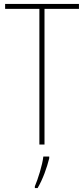

<svg xmlns="http://www.w3.org/2000/svg" viewBox="-20 -734 427 975"><path d="M206 0V-689H381V-714H6V-689H180V0ZM230 70V61H200C196 102 172 178 157 212V221H171C198 175 218 118 230 70Z"/></svg>

Font: Noto Sans Gujarati UI Condensed Thin
Style: Regular
Weight: 100
Width: 3
Designer: Jelle Bosma - Monotype Design Team, Universal Thirst
Foundry: Monotype Imaging Inc.
Version: Version 2.106